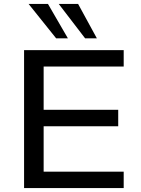

<svg xmlns="http://www.w3.org/2000/svg" viewBox="-20 -961 718 981"><path d="M103 0V-705H612V-621H203V-400H584V-316H203V-84H612V0ZM415 -765 280 -941H379L475 -765ZM267 -765 126 -941H225L327 -765Z"/></svg>

Font: Nunito Sans 10pt SemiExpanded Medium
Style: Regular
Weight: 500
Width: 6
Designer: Vernon Adams
Foundry: Vernon Adams
Version: Version 3.101;gftools[0.9.27]